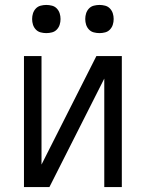

<svg xmlns="http://www.w3.org/2000/svg" viewBox="-20 -757 590 777"><path d="M77 0V-530H148V-91L370 -530H473V0H402V-439L180 0ZM383 -623Q371 -623 359.5 -626Q348 -629 340 -637.5Q332 -646 328.5 -657Q325 -668 325 -680Q325 -692 328.5 -703Q332 -714 340 -722.5Q348 -731 359.5 -734Q371 -737 383 -737Q394 -737 405.5 -734Q417 -731 425 -722.5Q433 -714 436.5 -703Q440 -692 440 -680Q440 -668 436.5 -657Q433 -646 425 -637.5Q417 -629 405.5 -626Q394 -623 383 -623ZM167 -623Q156 -623 144.5 -626Q133 -629 125 -637.5Q117 -646 113.5 -657Q110 -668 110 -680Q110 -692 113.5 -703Q117 -714 125 -722.5Q133 -731 144.5 -734Q156 -737 167 -737Q179 -737 190.5 -734Q202 -731 210 -722.5Q218 -714 221.5 -703Q225 -692 225 -680Q225 -668 221.5 -657Q218 -646 210 -637.5Q202 -629 190.5 -626Q179 -623 167 -623Z"/></svg>

Font: Lode
Style: Regular
Weight: 400
Monospace: yes
Designer: Belleve Invis
Foundry: Belleve Invis
Version: Version 29.2.0; ttfautohint (v1.8.3)